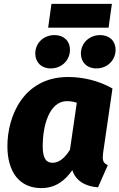

<svg xmlns="http://www.w3.org/2000/svg" viewBox="-20 -946 613 985"><path d="M537 -804 554 -926H244L227 -804ZM240 -595C296 -595 339 -636 339 -691C339 -735 308 -766 260 -766C204 -766 161 -726 161 -671C161 -627 192 -595 240 -595ZM474 -595C530 -595 573 -636 573 -691C573 -735 542 -766 494 -766C439 -766 395 -726 395 -671C395 -627 426 -595 474 -595ZM330 -551C100 -551 18 -350 18 -196C18 -65 79 19 192 19C265 19 314 -20 351 -73C369 -16 422 11 483 15L533 -99C506 -110 505 -128 509 -162L557 -492C485 -533 404 -551 330 -551ZM324 -427C344 -427 357 -424 374 -419L339 -178C312 -134 282 -111 250 -111C222 -111 199 -126 199 -196C199 -295 230 -427 324 -427Z"/></svg>

Font: Fira Sans ExtraBold
Style: Italic
Weight: 800
Italic angle: -8°
Designer: bBox Type GmbH & Carrois Corporate GbR & Edenspiekermann AG
Foundry: bBox Type GmbH & Carrois Corporate GbR & Edenspiekermann AG
Version: Version 4.301;PS 004.301;hotconv 1.0.88;makeotf.lib2.5.64775